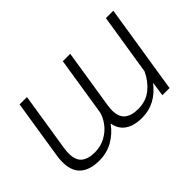

<svg xmlns="http://www.w3.org/2000/svg" viewBox="-87 -796 1074 1074"><g transform="rotate(-45 450.5 -259.0)"><path d="M739.7 -165 797.4 -528.3H856L772.5 0H715.8L728 -85.9Q654.8 9.8 546.4 9.8Q483.4 9.8 445.6 -16.1Q407.7 -42 399.4 -92.8Q365.2 -45.4 316.7 -17.8Q268.1 9.8 207.5 9.8Q134.3 9.8 95 -24.7Q55.7 -59.1 55.7 -131.3Q55.7 -154.8 60.1 -181.6L114.7 -528.3H172.9L118.2 -181.2Q114.7 -160.2 114.7 -139.6Q114.7 -85.9 142.8 -63.2Q170.9 -40.5 222.7 -40.5Q269.5 -40.5 307.4 -61.3Q345.2 -82 369.1 -113.8Q393.1 -145.5 401.4 -178.7L456.5 -528.3H515.1L460 -178.7Q456.5 -158.7 456.5 -139.6Q456.5 -86.4 485.1 -63.5Q513.7 -40.5 566.4 -40.5Q627.9 -40.5 671.6 -75.9Q715.3 -111.3 739.7 -165Z"/></g></svg>

Font: Mardoto Light
Style: Italic
Weight: 300
Italic angle: -12°
Designer: Christian Robertson, Vahan Hovhannisyan
Foundry: Google
Version: Version 1.000